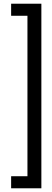

<svg xmlns="http://www.w3.org/2000/svg" viewBox="-20 -815 283 1035"><path d="M40 -730V-795H203V200H40V135H128V-730Z"/></svg>

Font: Cherry Swash
Style: Regular
Weight: 400
Designer: Kasatkina Nataliya
Foundry: Nataliya Kasatkina
Version: Version 1.001